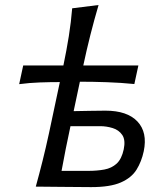

<svg xmlns="http://www.w3.org/2000/svg" viewBox="-20 -764 666 786"><path d="M126.5 0Q141.5 -54.5 154.5 -106.5Q167.5 -158.5 180.5 -218.5L225 -428Q185 -428 142.8 -426.5Q100.5 -425 58.5 -419.5L75 -496H239.5Q252.5 -558 261.8 -616.2Q271 -674.5 275.5 -730L383.5 -743.5Q348 -623 321 -496H546.5L530 -420Q474.5 -425.5 417.2 -427.5Q360 -429.5 307 -429.5L281.5 -309Q311 -309.5 347 -310.2Q383 -311 411.5 -311Q501 -311 542.8 -266.5Q584.5 -222 568.5 -145Q559.5 -102.5 538.8 -69.2Q518 -36 474.5 -17Q431 2 353.5 2Q290 2 230.5 1Q171 0 126.5 0ZM232 -64.5H341Q377.5 -64.5 407.2 -70Q437 -75.5 457.5 -94.2Q478 -113 486.5 -152.5Q494.5 -191 480.5 -211.5Q466.5 -232 441 -239.8Q415.5 -247.5 390.5 -247.5H268.5Q258 -198.5 249.2 -154.8Q240.5 -111 232 -64.5Z"/></svg>

Font: Commissioner Flair
Style: Italic
Weight: 400
Italic angle: -12°
Designer: Kostas Bartsokas
Foundry: Kostas Bartsokas
Version: Version 1.000; ttfautohint (v1.8.3)